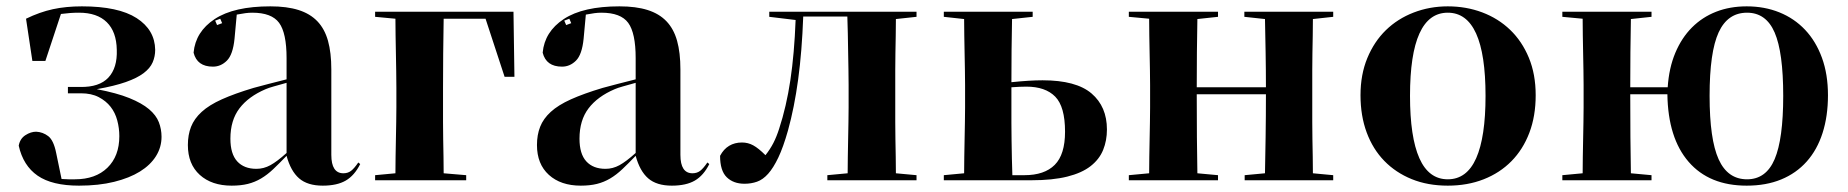

<svg xmlns="http://www.w3.org/2000/svg" viewBox="-20 -576 5822 605"><path d="M82 -384 62 -517Q105 -538 146.5 -547Q188 -556 238 -556Q353 -556 410.5 -519Q468 -482 469 -419Q469 -398 461 -379.5Q453 -361 432.5 -345.5Q412 -330 376.5 -317.5Q341 -305 285 -295Q348 -283 387.5 -267Q427 -251 449.5 -232Q472 -213 480.5 -191Q489 -169 489 -145Q489 -112 471.5 -84Q454 -56 421 -35.5Q388 -15 339.5 -3Q291 9 229 9Q144 9 98.5 -22.5Q53 -54 39 -117Q43 -139 60 -150Q77 -161 94 -161Q115 -160 132 -147Q149 -134 157 -94L174 -12Q187 -11 196 -11Q205 -11 216 -11Q281 -11 318.5 -47.5Q356 -84 356 -147Q356 -172 349.5 -196.5Q343 -221 328.5 -239.5Q314 -258 291 -270Q268 -282 235 -282H194V-302H233Q293 -301 321.5 -331.5Q350 -362 348 -419Q347 -476 316.5 -506Q286 -536 229 -536Q215 -536 201 -535Q187 -534 172 -532L123 -384Z M1062 -30Q1076 -30 1086 -37.5Q1096 -45 1109 -64L1115 -59Q1097 -23 1069.5 -7Q1042 9 997 9Q949 9 922.5 -14Q896 -37 883 -85Q860 -61 841 -43Q822 -25 802.5 -13.5Q783 -2 761 3.5Q739 9 710 9Q647 9 609.5 -25Q572 -59 572 -119Q572 -151 582 -176.5Q592 -202 615.5 -223.5Q639 -245 679 -263Q719 -281 779 -299Q800 -305 826 -311.5Q852 -318 883 -326V-393Q883 -472 859.5 -504Q836 -536 775 -536Q764 -536 753 -534.5Q742 -533 726 -530L719 -454Q714 -404 695 -385Q676 -366 651 -366Q601 -366 590 -410Q596 -476 656.5 -516Q717 -556 832 -556Q884 -556 920.5 -544.5Q957 -533 980 -509Q1003 -485 1013.5 -447.5Q1024 -410 1024 -357V-88Q1024 -30 1062 -30ZM658 -511 664 -497 680 -503 674 -517ZM788 -44Q811 -44 832 -55.5Q853 -67 883 -94V-315Q858 -308 842 -303.5Q826 -299 817 -295Q763 -272 734.5 -234.5Q706 -197 706 -139Q706 -91 727.5 -67.5Q749 -44 788 -44Z M1510 -517H1378Q1377 -466 1376.5 -406.5Q1376 -347 1376 -299V-238Q1376 -217 1376 -191Q1376 -165 1376.5 -137.5Q1377 -110 1377.5 -82Q1378 -54 1378 -30L1449 -24V-8H1162V-24L1226 -30Q1226 -54 1226.5 -82Q1227 -110 1227.5 -137.5Q1228 -165 1228.5 -191Q1229 -217 1229 -238V-299Q1229 -323 1228.5 -351Q1228 -379 1227.5 -407.5Q1227 -436 1226.5 -464Q1226 -492 1226 -517L1162 -523V-539H1598L1601 -334H1570Z M2162 -30Q2176 -30 2186 -37.5Q2196 -45 2209 -64L2215 -59Q2197 -23 2169.5 -7Q2142 9 2097 9Q2049 9 2022.5 -14Q1996 -37 1983 -85Q1960 -61 1941 -43Q1922 -25 1902.5 -13.5Q1883 -2 1861 3.5Q1839 9 1810 9Q1747 9 1709.5 -25Q1672 -59 1672 -119Q1672 -151 1682 -176.5Q1692 -202 1715.5 -223.5Q1739 -245 1779 -263Q1819 -281 1879 -299Q1900 -305 1926 -311.5Q1952 -318 1983 -326V-393Q1983 -472 1959.5 -504Q1936 -536 1875 -536Q1864 -536 1853 -534.5Q1842 -533 1826 -530L1819 -454Q1814 -404 1795 -385Q1776 -366 1751 -366Q1701 -366 1690 -410Q1696 -476 1756.5 -516Q1817 -556 1932 -556Q1984 -556 2020.5 -544.5Q2057 -533 2080 -509Q2103 -485 2113.5 -447.5Q2124 -410 2124 -357V-88Q2124 -30 2162 -30ZM1758 -511 1764 -497 1780 -503 1774 -517ZM1888 -44Q1911 -44 1932 -55.5Q1953 -67 1983 -94V-315Q1958 -308 1942 -303.5Q1926 -299 1917 -295Q1863 -272 1834.5 -234.5Q1806 -197 1806 -139Q1806 -91 1827.5 -67.5Q1849 -44 1888 -44Z M2868 -523 2803 -516Q2803 -492 2802.5 -464Q2802 -436 2801.5 -408.5Q2801 -381 2801 -355Q2801 -329 2801 -308V-238Q2801 -217 2801 -191Q2801 -165 2801.5 -137.5Q2802 -110 2802.5 -82Q2803 -54 2803 -30L2868 -24V-8H2587V-24L2651 -30Q2651 -54 2651.5 -82Q2652 -110 2652.5 -137.5Q2653 -165 2653.5 -191Q2654 -217 2654 -238V-308Q2654 -330 2653.5 -357Q2653 -384 2652.5 -413Q2652 -442 2651.5 -470.5Q2651 -499 2650 -524H2511Q2507 -414 2495 -325.5Q2483 -237 2463 -165Q2448 -112 2432.5 -79.5Q2417 -47 2400.5 -28.5Q2384 -10 2365.5 -3.5Q2347 3 2326 3Q2291 3 2270 -17.5Q2249 -38 2249 -85Q2260 -106 2277.5 -116.5Q2295 -127 2318 -127Q2337 -127 2353.5 -118Q2370 -109 2392 -87Q2407 -106 2417 -125.5Q2427 -145 2435 -170Q2458 -240 2470.5 -323.5Q2483 -407 2487 -513L2404 -523V-539H2868Z M3234 -523 3169 -516Q3168 -471 3167.5 -418Q3167 -365 3167 -317Q3225 -323 3265 -323Q3371 -323 3419.5 -281.5Q3468 -240 3468 -168Q3468 -133 3456 -103.5Q3444 -74 3416.5 -52.5Q3389 -31 3343 -19.5Q3297 -8 3230 -8H2954V-24L3018 -30Q3018 -54 3018.5 -82Q3019 -110 3019.5 -137.5Q3020 -165 3020.5 -191Q3021 -217 3021 -238V-308Q3021 -329 3020.5 -355Q3020 -381 3019.5 -408.5Q3019 -436 3018.5 -464Q3018 -492 3018 -516L2954 -523V-539H3234ZM3167 -238Q3167 -216 3167 -189Q3167 -162 3167.5 -133.5Q3168 -105 3168.5 -76.5Q3169 -48 3170 -24H3208Q3271 -24 3303.5 -56.5Q3336 -89 3336 -161Q3336 -240 3305 -271.5Q3274 -303 3214 -303Q3203 -303 3192.5 -302.5Q3182 -302 3167 -301V-238Z M4181 -523 4117 -516Q4117 -492 4116.5 -464Q4116 -436 4115.5 -408.5Q4115 -381 4115 -355Q4115 -329 4115 -308V-238Q4115 -217 4115 -191Q4115 -165 4115.5 -137.5Q4116 -110 4116.5 -82Q4117 -54 4117 -30L4181 -24V-8H3902V-24L3966 -30Q3967 -79 3968 -144Q3969 -209 3969 -279H3751Q3751 -209 3751.5 -144Q3752 -79 3753 -30L3818 -24V-8H3537V-24L3601 -30Q3601 -54 3601.5 -82Q3602 -110 3602.5 -137.5Q3603 -165 3603.5 -191Q3604 -217 3604 -238V-308Q3604 -329 3603.5 -355Q3603 -381 3602.5 -408.5Q3602 -436 3601.5 -464Q3601 -492 3601 -517L3537 -523V-539H3818V-523L3753 -516Q3752 -469 3751.5 -411.5Q3751 -354 3751 -301H3969Q3969 -354 3968 -411.5Q3967 -469 3966 -516L3901 -523V-539H4181Z M4423 -274Q4423 -144 4452.5 -77.5Q4482 -11 4542 -11Q4602 -11 4631.5 -77.5Q4661 -144 4661 -274Q4661 -536 4542 -536Q4423 -536 4423 -274ZM4819 -276Q4819 -210 4799 -157.5Q4779 -105 4742.5 -68Q4706 -31 4655 -11Q4604 9 4542 9Q4479 9 4428.5 -11.5Q4378 -32 4342 -69Q4306 -106 4286.5 -158.5Q4267 -211 4267 -276Q4267 -341 4288.5 -393Q4310 -445 4347 -481Q4384 -517 4434.5 -536.5Q4485 -556 4542 -556Q4600 -556 4650.5 -537Q4701 -518 4738.5 -482Q4776 -446 4797.5 -394Q4819 -342 4819 -276Z M5119 -516Q5118 -469 5117.5 -411.5Q5117 -354 5117 -301H5235Q5239 -362 5259 -409.5Q5279 -457 5311.5 -489.5Q5344 -522 5387.5 -539Q5431 -556 5484 -556Q5540 -556 5587 -537Q5634 -518 5668 -482Q5702 -446 5721 -394Q5740 -342 5740 -276Q5740 -210 5723 -157Q5706 -104 5673 -67Q5640 -30 5592.5 -10.5Q5545 9 5484 9Q5366 9 5301 -66Q5236 -141 5234 -279H5117Q5117 -209 5117.5 -144Q5118 -79 5119 -30L5184 -24V-8H4903V-24L4967 -30Q4967 -54 4967.5 -82Q4968 -110 4968.5 -137.5Q4969 -165 4969.5 -191Q4970 -217 4970 -238V-308Q4970 -329 4969.5 -355Q4969 -381 4968.5 -408.5Q4968 -436 4967.5 -464Q4967 -492 4967 -517L4903 -523V-539H5184V-523L5119 -516ZM5367 -274Q5367 -137 5395.5 -74Q5424 -11 5485 -11Q5545 -11 5572 -74.5Q5599 -138 5599 -274Q5599 -411 5572 -473.5Q5545 -536 5485 -536Q5424 -536 5395.5 -474Q5367 -412 5367 -274Z"/></svg>

Font: XinYuGongZhangJiaSongA
Style: Regular
Weight: 900
Designer: XinYuGong
Foundry: Adobe Systems Incorporated
Version: Version 1.00